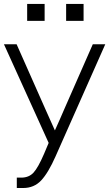

<svg xmlns="http://www.w3.org/2000/svg" viewBox="-23 -943 556 977"><path d="M115.2 -836.9V-922.9H204.1V-836.9ZM313.5 -836.9V-922.9H402.3V-836.9ZM-2.9 -717.8H61.5L207 -389.6Q214.8 -373 255.9 -280.3H256.8Q264.6 -297.9 280.8 -334Q296.9 -370.1 303.7 -386.7L449.2 -717.8H512.7L259.8 -147.5Q222.7 -63.5 186.5 -24.9Q150.4 13.7 94.7 13.7H62.5V-39.1H85Q124 -39.1 147.5 -64.5Q170.9 -89.8 201.2 -160.2L224.6 -215.8Z"/></svg>

Font: Gothic A1 Light
Style: Regular
Weight: 300
Version: Version 2.50